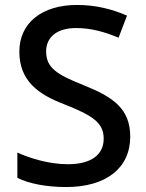

<svg xmlns="http://www.w3.org/2000/svg" viewBox="-20 -744 590 774"><path d="M505 -193C505 -305 437 -353 316 -401C208 -444 166 -471 166 -537C166 -593 208 -631 287 -631C347 -631 403 -615 458 -592L492 -681C432 -707 367 -724 290 -724C151 -724 58 -653 58 -536C58 -419 133 -364 238 -324C352 -279 398 -250 398 -185C398 -122 350 -82 254 -82C179 -82 103 -105 50 -129V-27C98 -3 169 10 247 10C407 10 505 -66 505 -193Z"/></svg>

Font: Noto Sans Malayalam Medium
Style: Regular
Weight: 500
Designer: Jelle Bosma - Monotype Design Team
Foundry: Monotype Imaging Inc.
Version: Version 2.104